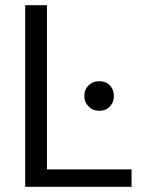

<svg xmlns="http://www.w3.org/2000/svg" viewBox="-20 -720 570 740"><path d="M77 0V-700H161V-67H487V0ZM362 -293Q338 -293 321.5 -309.5Q305 -326 305 -350Q305 -375 321.5 -391Q338 -407 362 -407Q388 -407 403.5 -391Q419 -375 419 -350Q419 -326 403.5 -309.5Q388 -293 362 -293Z"/></svg>

Font: DM Sans 10pt
Style: Regular
Weight: 400
Version: Version 4.004;gftools[0.9.30]